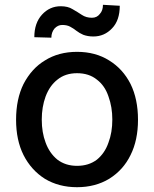

<svg xmlns="http://www.w3.org/2000/svg" viewBox="-20 -769 642 800"><path d="M167 -24Q110 -60 78 -123Q47 -185 47 -270Q47 -356 78 -419Q112 -484 167 -517Q224 -553 301 -553Q378 -553 435 -517Q492 -482 524 -419Q555 -356 555 -270Q555 -185 524 -123Q494 -61 435 -24Q377 11 301 11Q225 11 167 -24ZM384 -104Q417 -131 432 -175Q448 -217 448 -271Q448 -323 432 -367Q417 -412 384 -437Q351 -464 301 -464Q252 -464 219 -437Q187 -412 170 -367Q154 -323 154 -271Q154 -217 170 -175Q186 -131 219 -104Q253 -78 301 -78Q350 -78 384 -104ZM155 -708Q187 -743 233 -743Q263 -743 282 -731Q303 -719 321 -707Q339 -695 363 -695Q384 -695 396 -711Q409 -725 409 -749L479 -745Q479 -684 447 -651Q415 -617 369 -617Q346 -617 327 -624Q311 -631 298 -641Q287 -650 272 -658Q259 -665 239 -665Q221 -665 207 -650Q194 -634 194 -612L123 -614Q123 -673 155 -708Z"/></svg>

Font: Sinter Medium
Style: Regular
Weight: 500
Foundry: Adobe & rsms
Version: Version 1.000